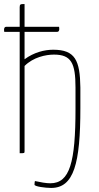

<svg xmlns="http://www.w3.org/2000/svg" viewBox="-27 -755 486 946"><path d="M94 -598H254C261 -598 264 -602 265 -610C265 -614 265 -618 264 -623H94V-735C75 -735 70 -735 70 -720V-623H4C-3 -623 -6 -619 -7 -611C-7 -607 -7 -603 -6 -598H70V0C93 0 94 0 94 -10V-430C137 -473 198 -486 239 -486C324 -486 345 -444 345 -324V-219C345 45 317 148 221 148C199 148 173 143 145 137C144 141 143 148 143 155C143 164 197 171 225 171C337 171 369 51 369 -223V-324C367 -457 344 -510 235 -510C192 -510 140 -497 94 -463Z"/></svg>

Font: Yanone Kaffeesatz Extra Light
Style: Regular
Weight: 200
Designer: Yanone (Cyrillic: Daniel Pouzeot & Huerta Tipografica)
Foundry: Yanone
Version: Version 1.100;PS 001.100;hotconv 1.0.70;makeotf.lib2.5.58329